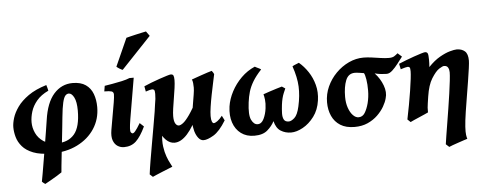

<svg xmlns="http://www.w3.org/2000/svg" viewBox="-60 -933 3395 1340"><g transform="rotate(-5 1638.0 -263.5)"><path d="M615.7 -274.9Q615.7 -190.9 572.3 -124.3Q528.8 -57.6 450.9 -18.8Q373 20 269.5 20Q191.4 20 142.3 0.7Q93.3 -18.6 66.7 -49.6Q40 -80.6 30 -116.7Q20 -152.8 20 -186Q20 -213.4 31.2 -250.2Q42.5 -287.1 70.3 -326.2Q98.1 -365.2 147.9 -400.4Q197.8 -435.5 274.9 -459Q277.3 -453.1 281.2 -438Q285.2 -422.9 285.6 -418.5Q232.9 -393.6 203.4 -358.2Q173.8 -322.8 161.9 -283.9Q149.9 -245.1 149.9 -209Q149.9 -170.4 167 -133.3Q184.1 -96.2 220.7 -71.8Q257.3 -47.4 314.9 -47.4Q393.1 -47.4 435.8 -97.4Q478.5 -147.5 478.5 -262.7Q478.5 -323.7 462.4 -355Q446.3 -386.2 425.8 -386.2Q412.1 -386.2 401.4 -374.3Q390.6 -362.3 382.3 -327.4Q374 -292.5 367.2 -224.1Q364.7 -197.8 360.1 -154.5Q355.5 -111.3 350.1 -62.3Q344.7 -13.2 339.6 33Q334.5 79.1 331.1 112.8Q327.6 146.5 327.1 157.2Q317.4 164.6 293.2 179.2Q269 193.8 244.4 207.8Q219.7 221.7 208 228Q203.6 225.1 196.5 220Q189.5 214.8 185.5 210Q189.5 190.9 196.3 150.9Q203.1 110.8 211.7 59.8Q220.2 8.8 229 -43.7Q237.8 -96.2 244.9 -141.4Q252 -186.5 256.3 -213.9Q273.4 -336.4 327.1 -396.7Q380.9 -457 458.5 -457Q515.6 -457 550.3 -432.9Q585 -408.7 600.3 -367.4Q615.7 -326.2 615.7 -274.9Z M928.7 -111.8Q896 -42.5 862.5 -11.2Q829.1 20 777.8 20Q754.4 20 733.6 7.1Q712.9 -5.9 702.6 -33.7Q692.4 -61.5 700.2 -107.4L733.4 -297.4Q739.7 -335.4 739.5 -352.8Q739.3 -370.1 724.9 -374.8Q710.4 -379.4 674.3 -379.4L680.7 -418Q701.2 -421.4 734.6 -427Q768.1 -432.6 802 -440.2Q835.9 -447.8 857.4 -457H887.2L838.4 -170.4Q831.1 -125.5 830.3 -105.5Q829.6 -85.4 833.5 -79.6Q837.4 -73.7 842.8 -71.3Q851.1 -67.9 864 -82.8Q877 -97.7 900.9 -137.7ZM1023.9 -738.3 815.4 -518.1Q807.6 -520.5 794.7 -528.3Q781.7 -536.1 773.4 -543.9L860.8 -738.8Q869.1 -741.2 887.9 -745.8Q906.7 -750.5 929.2 -755.6Q951.7 -760.7 971.4 -764.9Q991.2 -769 1000.5 -771Z M1493.7 -105Q1448.7 -31.2 1405.8 -5.6Q1362.8 20 1335.4 20Q1315.4 20 1299.8 0.7Q1284.2 -18.6 1275.6 -48.3Q1267.1 -78.1 1267.1 -108.9Q1267.1 -134.3 1272 -168.2Q1276.9 -202.1 1283 -237.5Q1289.1 -272.9 1293.9 -303.2Q1298.8 -333.5 1298.8 -351.6Q1298.8 -367.2 1297.1 -383.3Q1295.4 -399.4 1290.5 -408.7Q1299.3 -412.1 1318.6 -418.9Q1337.9 -425.8 1360.6 -433.6Q1383.3 -441.4 1403.3 -448Q1423.3 -454.6 1433.6 -457Q1437.5 -452.1 1442.4 -444.8Q1447.3 -437.5 1448.7 -433.1Q1444.3 -411.6 1436 -373.3Q1427.7 -335 1418.9 -291Q1410.2 -247.1 1404.3 -207.3Q1398.4 -167.5 1398.4 -143.6Q1398.4 -117.7 1403.8 -105Q1409.2 -92.3 1416.5 -92.3Q1425.8 -92.3 1441.9 -103.5Q1458 -114.7 1476.6 -138.7ZM1313.5 -275.4 1309.6 -174.8Q1267.6 -80.6 1222.7 -30.3Q1177.7 20 1131.8 20Q1099.6 20 1072.3 -6.8Q1044.9 -33.7 1028.6 -79.1Q1012.2 -124.5 1012.2 -180.2Q1012.2 -223.6 1019.5 -260Q1026.9 -296.4 1026.9 -332Q1026.9 -354.5 1021.5 -359.6Q1016.1 -364.7 1007.8 -364.7Q1002 -364.7 991.2 -361.8Q980.5 -358.9 971.7 -356Q962.9 -353 962.9 -353L956.1 -390.6Q976.6 -399.9 1006.3 -411.4Q1036.1 -422.9 1065.9 -433.1Q1095.7 -443.4 1118.2 -450.2Q1140.6 -457 1146.5 -457Q1160.2 -457 1164.8 -447.8Q1169.4 -438.5 1169.4 -416Q1169.4 -394.5 1164.8 -360.6Q1160.2 -326.7 1153.8 -289.1Q1147.5 -251.5 1142.8 -218.5Q1138.2 -185.5 1138.2 -165.5Q1138.2 -129.9 1148.2 -113.5Q1158.2 -97.2 1172.4 -97.2Q1184.1 -97.2 1202.6 -111.1Q1221.2 -125 1248.3 -163.6Q1275.4 -202.1 1313.5 -275.4ZM1077.1 -215.8Q1071.3 -186.5 1067.6 -163.3Q1064 -140.1 1060.5 -114.3Q1057.1 -88.4 1051.3 -50.8Q1044.4 -0.5 1050 40Q1055.7 80.6 1066.9 110.8Q1078.1 141.1 1088.6 159.9Q1099.1 178.7 1101.6 185.5Q1094.2 188.5 1074.2 196.5Q1054.2 204.6 1030 214.4Q1005.9 224.1 986.1 232.7Q966.3 241.2 960.4 244.1L939.5 225.1Q944.3 185.5 953.4 131.8Q962.4 78.1 972.9 18.6Q983.4 -41 993.7 -99.6Q1003.9 -158.2 1012.2 -208Q1020.5 -257.8 1024.4 -291Q1024.4 -291 1032.5 -283Q1040.5 -274.9 1050.8 -262.9Q1061 -251 1069.1 -238.3Q1077.1 -225.6 1077.1 -215.8Z M1691.4 20Q1636.2 20 1598.1 -8.3Q1560.1 -36.6 1543.5 -85.9Q1526.9 -135.3 1535.6 -198.2Q1543.5 -250.5 1570.6 -302Q1597.7 -353.5 1639.9 -395.3Q1682.1 -437 1735.4 -460Q1737.3 -458 1747.1 -453.6Q1756.8 -449.2 1766.4 -444.3Q1775.9 -439.5 1777.8 -436.5Q1739.7 -395.5 1718.3 -359.9Q1696.8 -324.2 1686.5 -289.3Q1676.3 -254.4 1671.4 -215.3Q1660.2 -128.4 1677.2 -93.3Q1694.3 -58.1 1721.2 -58.1Q1748.5 -58.1 1764.4 -91.1Q1780.3 -124 1785.2 -164.1Q1789.6 -199.2 1786.6 -223.9Q1783.7 -248.5 1779.3 -262.7Q1793.5 -268.1 1820.8 -277.1Q1848.1 -286.1 1874.8 -294.4Q1901.4 -302.7 1911.6 -305.2Q1918.9 -300.3 1926.8 -295.2Q1934.6 -290 1934.6 -290Q1934.6 -290 1921.1 -258.8Q1907.7 -227.5 1901.4 -179.2Q1897.5 -147.5 1896.7 -119.6Q1896 -91.8 1905 -75Q1914.1 -58.1 1939 -58.1Q1956.1 -58.1 1978.8 -78.1Q2001.5 -98.1 2014.6 -157.2Q2031.2 -231.4 2028.3 -295.7Q2025.4 -359.9 1998 -439.5Q2000.5 -441.9 2010.5 -446.3Q2020.5 -450.7 2031 -454.6Q2041.5 -458.5 2044.4 -460Q2079.6 -430.7 2107.4 -388.9Q2135.3 -347.2 2148.9 -296.1Q2162.6 -245.1 2154.3 -187Q2145 -121.1 2110.4 -75Q2075.7 -28.8 2031.5 -4.4Q1987.3 20 1948.7 20Q1908.7 20 1876.7 0.2Q1844.7 -19.5 1832.5 -69.8Q1815.9 -36.6 1783.4 -8.3Q1751 20 1691.4 20Z M2765.1 -440.4Q2749 -419.4 2729.2 -393.6Q2709.5 -367.7 2688.7 -348.6Q2668 -329.6 2648.4 -329.6Q2635.7 -329.6 2611.8 -331.8Q2587.9 -334 2564.9 -340.3Q2602.5 -300.3 2620.8 -251Q2639.2 -201.7 2626.5 -161.1Q2620.1 -134.8 2602.3 -103.8Q2584.5 -72.8 2555.2 -44.4Q2525.9 -16.1 2485.6 2Q2445.3 20 2393.6 20Q2333.5 20 2294.2 -4.6Q2254.9 -29.3 2235.6 -72Q2216.3 -114.7 2216.3 -168Q2216.3 -225.1 2239.7 -277.1Q2263.2 -329.1 2303.2 -369.6Q2343.3 -410.2 2393.3 -433.6Q2443.4 -457 2496.6 -457Q2522.9 -457 2554.4 -452.6Q2585.9 -448.2 2616.9 -443.6Q2647.9 -439 2673.3 -439Q2697.8 -439 2710.7 -447Q2723.6 -455.1 2736.3 -466.3ZM2498 -137.2Q2508.8 -180.2 2509 -224.6Q2509.3 -269 2503.7 -303.2Q2498 -337.4 2490.7 -348.6Q2478 -351.1 2456.3 -354Q2434.6 -356.9 2425.3 -356.4Q2381.3 -355.5 2363.3 -310.1Q2345.2 -264.6 2345.2 -194.8Q2345.2 -151.4 2357.2 -117.4Q2369.1 -83.5 2387.9 -64.2Q2406.7 -44.9 2426.8 -44.9Q2455.1 -44.9 2471.2 -71Q2487.3 -97.2 2498 -137.2Z M3228 -372.1Q3228 -357.4 3222.9 -319.3Q3217.8 -281.2 3209.5 -230Q3201.2 -178.7 3192.1 -123.5Q3183.1 -68.4 3175.3 -19Q3165 48.3 3162.8 86.4Q3160.6 124.5 3163.3 143.1Q3166 161.6 3169.4 170.9Q3162.1 172.9 3144 179Q3126 185.1 3104.2 192.4Q3082.5 199.7 3064.2 206.3Q3045.9 212.9 3039.1 216.3L3016.6 195.8Q3019 177.2 3025.1 138.9Q3031.2 100.6 3039.3 51.3Q3047.4 2 3055.9 -51.5Q3064.5 -105 3071.5 -155Q3078.6 -205.1 3083 -243.9Q3087.4 -282.7 3087.4 -302.7Q3087.4 -321.3 3079.6 -335.4Q3071.8 -349.6 3051.3 -349.6Q3041.5 -349.6 3017.1 -334.2Q2992.7 -318.8 2962.9 -271Q2935.5 -227.1 2923.3 -147Q2918.9 -117.7 2916.3 -100.6Q2913.6 -83.5 2912.6 -69.8Q2911.6 -56.2 2912.1 -36.6Q2905.8 -33.2 2887.9 -25.4Q2870.1 -17.6 2848.6 -8.3Q2827.1 1 2809.3 8.8Q2791.5 16.6 2785.6 20L2764.6 0Q2774.9 -48.8 2784.2 -100.1Q2793.5 -151.4 2800.8 -198Q2808.1 -244.6 2812.3 -280.3Q2816.4 -315.9 2816.4 -333Q2816.4 -355.5 2811.8 -360.6Q2807.1 -365.7 2798.3 -365.7Q2793 -365.7 2781 -362.5Q2769 -359.4 2759 -356.2Q2749 -353 2749 -353L2740.7 -392.1Q2761.2 -400.9 2790.5 -412.1Q2819.8 -423.3 2848.9 -433.6Q2877.9 -443.8 2899.9 -450.4Q2921.9 -457 2927.7 -457Q2941.4 -457 2946.3 -446.8Q2951.2 -436.5 2951.2 -401.9Q2951.2 -391.6 2950.9 -377.4Q2950.7 -363.3 2949.2 -351.1Q2990.2 -394 3030 -416.7Q3069.8 -439.5 3101.6 -448.2Q3133.3 -457 3149.4 -457Q3184.6 -457 3206.3 -438.2Q3228 -419.4 3228 -372.1Z"/></g></svg>

Font: Gentium Book Plus
Style: Bold Italic
Weight: 700
Italic angle: -8°
Designer: Victor Gaultney, Annie Olsen, Iska Routamaa, Becca Hirsbrunner
Foundry: SIL International
Version: Version 6.101